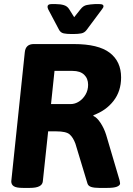

<svg xmlns="http://www.w3.org/2000/svg" viewBox="-20 -915 650 937"><path d="M340 -700Q460 -700 515.5 -657.5Q571 -615 571 -537Q571 -470 534 -422.5Q497 -375 436 -353V-349Q453 -342 470.5 -315.5Q488 -289 498 -257L563 -37Q566 -25 566 -18Q564 -9 549.5 -3.5Q535 2 504 2H463Q440 2 425.5 -2.5Q411 -7 407 -19L348 -214Q337 -244 320 -259Q303 -274 254 -274H215L189 -30Q186 2 126 2H92Q60 2 47.5 -6Q35 -14 35 -30L101 -660Q105 -700 145 -700ZM334 -569H246L229 -407H324Q346 -407 365.5 -419.5Q385 -432 397.5 -453.5Q410 -475 410 -501Q410 -532 390.5 -550.5Q371 -569 334 -569ZM466 -895Q485 -895 485 -885Q485 -878 478 -870L402 -768Q392 -755 376.5 -752Q361 -749 339 -749H328Q306 -749 291.5 -752Q277 -755 269 -768L215 -870Q212 -877 212 -882Q212 -895 231 -895H253Q275 -895 291.5 -890Q308 -885 317 -871L342 -831L373 -870Q386 -887 403.5 -890.5Q421 -894 442 -895Z"/></svg>

Font: Asap VF Beta
Style: Italic
Weight: 400
Italic angle: -6°
Designer: Pablo Cosgaya
Foundry: Pablo Cosgaya
Version: Version 1.007